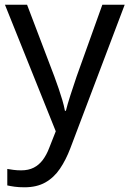

<svg xmlns="http://www.w3.org/2000/svg" viewBox="-20 -556 550 816"><path d="M1 -536H95L211 -231Q221 -204 229.5 -179Q238 -154 245 -130.5Q252 -107 256 -85H260Q266 -110 279 -150.5Q292 -191 306 -232L415 -536H510L279 74Q260 124 234.5 161.5Q209 199 172.5 219.5Q136 240 84 240Q60 240 42 237.5Q24 235 11 232V162Q22 164 37.5 166Q53 168 70 168Q101 168 123.5 156.5Q146 145 162 123.5Q178 102 189 73L217 2Z"/></svg>

Font: hexugurmukhi05
Style: Book
Weight: 400
Designer: Jelle Bosma - Monotype Design Team
Foundry: Monotype Imaging Inc.
Version: Version 2.003